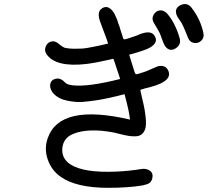

<svg xmlns="http://www.w3.org/2000/svg" viewBox="-20 -860 1040 937"><path d="M797.9 -521.5Q831.1 -465.8 711.9 -434.6Q702.1 -432.6 687.5 -428.7Q681.6 -426.8 678.7 -425.8Q675.8 -424.8 671.4 -423.8Q667 -422.9 667 -422.4Q667 -421.9 665 -418.9Q665 -418.9 672.9 -383.8Q680.7 -352.5 685.5 -326.2Q696.3 -262.7 690.4 -237.3Q685.5 -216.8 673.3 -206.1Q661.1 -195.3 642.1 -194.8Q623 -194.3 607.9 -196.8Q592.8 -199.2 568.8 -205.1Q544.9 -210.9 537.1 -212.9Q412.1 -237.3 335.9 -206.1Q289.1 -186.5 284.2 -137.2Q279.3 -87.9 322.3 -58.6Q386.7 -15.6 545.9 -22.5Q612.3 -25.4 669.9 -35.2Q693.4 -39.1 710.9 -27.3Q728.5 -15.6 723.6 8.8Q721.7 19.5 715.3 27.3Q709 35.2 696.8 39.1Q684.6 43 675.8 44.9Q607.4 56.6 507.8 56.6Q352.5 56.6 276.4 2.9Q231.4 -28.3 212.9 -82Q194.3 -135.7 213.9 -188.5Q274.4 -355.5 614.3 -276.4Q612.3 -308.6 587.9 -400.4Q509.8 -379.9 454.1 -371.1Q408.2 -364.3 378.9 -362.3Q349.6 -360.4 308.1 -368.7Q266.6 -377 243.2 -401.4Q230.5 -414.1 226.1 -430.7Q221.7 -447.3 229.5 -460.9Q237.3 -474.6 258.8 -476.6Q278.3 -478.5 297.9 -457Q307.6 -446.3 336.9 -443.4Q412.1 -435.5 566.4 -474.6Q566.4 -474.6 537.1 -563.5Q536.1 -568.4 533.7 -570.8Q531.2 -573.2 530.3 -573.2Q528.3 -573.2 516.6 -569.3Q448.2 -553.7 402.3 -547.9Q252 -530.3 207 -595.7Q194.3 -614.3 204.1 -635.3Q213.9 -656.2 235.4 -658.2Q251 -660.2 269.5 -644Q288.1 -627.9 299.8 -626Q319.3 -622.1 342.8 -622.1Q366.2 -622.1 381.8 -623Q397.5 -624 427.2 -629.9Q457 -635.7 465.8 -637.7Q474.6 -639.6 507.8 -647.5Q501 -668.9 486.3 -707Q471.7 -745.1 468.8 -753.9Q453.1 -797.9 472.7 -815.4Q502 -839.8 529.3 -806.6Q537.1 -797.9 543 -783.2Q553.7 -759.8 553.7 -757.8Q556.6 -746.1 562.5 -732.4Q563.5 -729.5 567.4 -715.8L582 -670.9Q582 -670.9 585.9 -668Q589.8 -666 644.5 -685.5Q658.2 -690.4 663.1 -693.4Q712.9 -711.9 730.5 -690.4Q758.8 -655.3 711.9 -627.9Q694.3 -616.2 610.4 -592.8Q629.9 -530.3 635.7 -511.7Q638.7 -502.9 641.1 -500Q643.6 -497.1 646.5 -498Q655.3 -499 659.2 -501Q664.1 -502.9 675.8 -506.3Q687.5 -509.8 692.4 -511.7Q698.2 -513.7 717.3 -522.5Q736.3 -531.2 748 -535.6Q759.8 -540 774.4 -537.6Q789.1 -535.2 797.9 -521.5ZM856.4 -674.8Q866.2 -641.6 836.4 -623.5Q806.6 -605.5 785.2 -635.7Q778.3 -646.5 770 -670.4Q761.7 -694.3 757.8 -702.1Q752.9 -711.9 742.7 -728.5Q732.4 -745.1 730.5 -749Q718.8 -768.6 729.5 -787.6Q740.2 -806.6 758.8 -809.1Q777.3 -811.5 793.9 -795.9Q835 -749 856.4 -674.8ZM972.7 -698.2Q977.5 -676.8 962.9 -662.1Q948.2 -647.5 927.7 -650.4Q907.2 -653.3 898.4 -673.8Q897.5 -676.8 886.7 -702.6Q876 -728.5 869.1 -742.2Q866.2 -749 855.5 -763.7Q844.7 -778.3 841.8 -787.1Q830.1 -820.3 861.3 -835Q892.6 -849.6 914.1 -823.2Q959 -765.6 972.7 -698.2Z"/></svg>

Font: irohamaru Regular
Style: Regular
Weight: 400
Designer: [Source Han Sans]
Ryoko NISHIZUKA  (kana & ideographs); Paul D. Hunt (Latin, Greek & Cyrillic); Wenlong ZHANG  (bopomofo
Version: Version 1.00